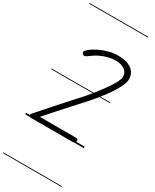

<svg xmlns="http://www.w3.org/2000/svg" viewBox="-400 -1320 1484 1837"><g transform="rotate(30 341.5 -401.0)"><path d="M64.5 2.5Q42 2.5 36.2 -7.5Q30.5 -17.5 46.5 -36.5Q119 -120 186 -195.2Q253 -270.5 309.8 -333.2Q366.5 -396 407.5 -441.5Q420 -455.5 446 -486.8Q472 -518 502.8 -558.8Q533.5 -599.5 562 -641.5Q590.5 -683.5 608.8 -719.5Q627 -755.5 627 -776.5Q627 -824 589.5 -851.2Q552 -878.5 486.5 -878.5Q447 -878.5 403.8 -866.8Q360.5 -855 320.5 -835.2Q280.5 -815.5 250 -791Q222 -768 207.2 -766.8Q192.5 -765.5 184.5 -775Q175 -785 176.5 -795.8Q178 -806.5 203 -828.5Q238.5 -858 285.5 -881Q332.5 -904 384.2 -917.5Q436 -931 486.5 -931Q583.5 -931 635.8 -892.5Q688 -854 688 -784Q688 -755 670.8 -715.8Q653.5 -676.5 625.8 -633Q598 -589.5 566.5 -547.5Q535 -505.5 506.2 -471Q477.5 -436.5 458.5 -415.5Q430.5 -384.5 389.8 -339.8Q349 -295 303 -244Q257 -193 211.8 -142.2Q166.5 -91.5 129.5 -48.5H520.5Q540.5 -48.5 546 -44.2Q551.5 -40 551.5 -28Q551.5 -14 545.5 -5.8Q539.5 2.5 520.5 2.5ZM64.5 2.5Q42 2.5 36.2 -7.5Q30.5 -17.5 46.5 -36.5Q119 -120 186 -195.2Q253 -270.5 309.8 -333.2Q366.5 -396 407.5 -441.5Q420 -455.5 446 -486.8Q472 -518 502.8 -558.8Q533.5 -599.5 562 -641.5Q590.5 -683.5 608.8 -719.5Q627 -755.5 627 -776.5Q627 -824 589.5 -851.2Q552 -878.5 486.5 -878.5Q447 -878.5 403.8 -866.8Q360.5 -855 320.5 -835.2Q280.5 -815.5 250 -791Q222 -768 207.2 -766.8Q192.5 -765.5 184.5 -775Q175 -785 176.5 -795.8Q178 -806.5 203 -828.5Q238.5 -858 285.5 -881Q332.5 -904 384.2 -917.5Q436 -931 486.5 -931Q583.5 -931 635.8 -892.5Q688 -854 688 -784Q688 -755 670.8 -715.8Q653.5 -676.5 625.8 -633Q598 -589.5 566.5 -547.5Q535 -505.5 506.2 -471Q477.5 -436.5 458.5 -415.5Q430.5 -384.5 389.8 -339.8Q349 -295 303 -244Q257 -193 211.8 -142.2Q166.5 -91.5 129.5 -48.5H520.5Q540.5 -48.5 546 -44.2Q551.5 -40 551.5 -28Q551.5 -14 545.5 -5.8Q539.5 2.5 520.5 2.5ZM-5 420.5H643V428.5H-5ZM-5 -16H643V0H-5ZM-5 -505.5H643V-497.5H-5ZM-5 -1230H643V-1222H-5Z"/></g></svg>

Font: Edu VIC WA NT Pre Guide
Style: Regular
Weight: 400
Designer: Tina and Corey Anderson, Eben Sorkin, Mirko Velimirovic
Foundry: Google for Education
Version: Version 1.000